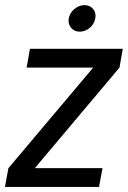

<svg xmlns="http://www.w3.org/2000/svg" viewBox="-30 -742 508 762"><path d="M457.3 -548.3 444.2 -473.7 108.2 -74.6H376.8L363 0H-10.4L3.4 -74.6L339.9 -473.7H75.7L88.8 -548.3ZM286.7 -616.3Q264.8 -616.3 252.1 -631.8Q239.3 -647.2 242.8 -669Q247 -690.8 265.2 -706.2Q283.4 -721.6 305.2 -721.6Q327 -721.6 339.7 -706.2Q352.4 -690.8 348.1 -669Q344.6 -647.2 326.5 -631.8Q308.5 -616.3 286.7 -616.3Z"/></svg>

Font: Poppins Variable
Style: Italic
Weight: 100
Italic angle: -10°
Designer: Jonny Pinhorn
Foundry: Indian Type Foundry
Version: Version 6.000